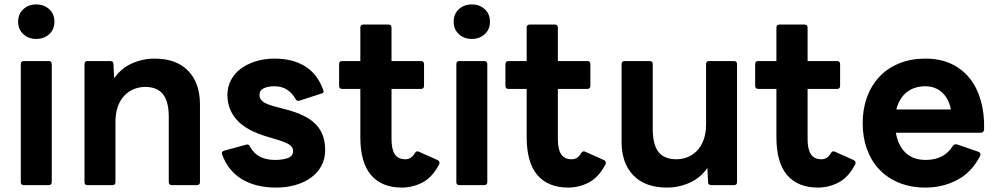

<svg xmlns="http://www.w3.org/2000/svg" viewBox="-20 -800 4500 868"><path d="M88 37Q74 37 74 23V-510Q74 -524 88 -524H200Q214 -524 214 -510V23Q214 37 200 37ZM144 -624Q109 -624 85.5 -645.5Q62 -667 62 -702Q62 -737 85.5 -758.5Q109 -780 144 -780Q179 -780 202.5 -758.5Q226 -737 226 -702Q226 -667 202.5 -645.5Q179 -624 144 -624Z M376 37Q362 37 362 23V-510Q362 -524 376 -524H478Q484 -524 488.5 -521Q493 -518 493 -510L496 -446Q527 -491 576 -513Q625 -535 679 -535Q777 -535 830.5 -480Q884 -425 884 -328V23Q884 37 870 37H757Q743 37 743 23V-271Q743 -341 717 -374Q691 -407 636 -407Q610 -407 586 -397.5Q562 -388 543 -368.5Q524 -349 513 -319Q502 -289 502 -249V23Q502 37 488 37Z M1228 48Q1136 48 1073.5 10Q1011 -28 984 -102Q983 -104 983 -107Q983 -116 994 -119L1093 -146L1097 -147Q1107 -147 1110 -137Q1130 -103 1158.5 -90Q1187 -77 1223 -77Q1258 -77 1281.5 -85.5Q1305 -94 1305 -118Q1305 -136 1286 -147.5Q1267 -159 1222 -172L1195 -180Q1094 -209 1051 -257.5Q1008 -306 1008 -370Q1008 -406 1023.5 -436.5Q1039 -467 1067.5 -488.5Q1096 -510 1135 -522.5Q1174 -535 1222 -535Q1303 -535 1359 -500.5Q1415 -466 1441 -394Q1443 -390 1443 -387Q1443 -379 1433 -377L1334 -345Q1332 -344 1328 -344Q1321 -344 1316 -353Q1301 -379 1278 -394.5Q1255 -410 1219 -410Q1192 -410 1172.5 -401Q1153 -392 1153 -370Q1153 -350 1173 -337.5Q1193 -325 1240 -314L1266 -307Q1318 -294 1353 -276.5Q1388 -259 1409.5 -236Q1431 -213 1440.5 -184.5Q1450 -156 1450 -121Q1450 -82 1433.5 -51Q1417 -20 1387.5 2Q1358 24 1317 36Q1276 48 1228 48Z M1797 48Q1706 48 1657.5 -8.5Q1609 -65 1609 -180V-398H1527Q1513 -398 1513 -412V-510Q1513 -524 1527 -524H1609V-675Q1609 -689 1623 -689H1736Q1750 -689 1750 -675V-524H1883Q1897 -524 1897 -510V-412Q1897 -398 1883 -398H1750V-171Q1750 -125 1765 -102.5Q1780 -80 1813 -80Q1839 -80 1855 -107Q1862 -120 1874 -114L1959 -76Q1967 -71 1967 -64Q1967 -58 1963 -53Q1933 3 1889 25.5Q1845 48 1797 48Z M2057 37Q2043 37 2043 23V-510Q2043 -524 2057 -524H2169Q2183 -524 2183 -510V23Q2183 37 2169 37ZM2113 -624Q2078 -624 2054.5 -645.5Q2031 -667 2031 -702Q2031 -737 2054.5 -758.5Q2078 -780 2113 -780Q2148 -780 2171.5 -758.5Q2195 -737 2195 -702Q2195 -667 2171.5 -645.5Q2148 -624 2113 -624Z M2549 48Q2458 48 2409.5 -8.5Q2361 -65 2361 -180V-398H2279Q2265 -398 2265 -412V-510Q2265 -524 2279 -524H2361V-675Q2361 -689 2375 -689H2488Q2502 -689 2502 -675V-524H2635Q2649 -524 2649 -510V-412Q2649 -398 2635 -398H2502V-171Q2502 -125 2517 -102.5Q2532 -80 2565 -80Q2591 -80 2607 -107Q2614 -120 2626 -114L2711 -76Q2719 -71 2719 -64Q2719 -58 2715 -53Q2685 3 2641 25.5Q2597 48 2549 48Z M2995 48Q2897 48 2843.5 -7Q2790 -62 2790 -159V-510Q2790 -524 2804 -524H2917Q2931 -524 2931 -510V-216Q2931 -146 2957 -113Q2983 -80 3038 -80Q3064 -80 3088 -89.5Q3112 -99 3131 -118.5Q3150 -138 3161 -168Q3172 -198 3172 -238V-510Q3172 -524 3186 -524H3298Q3312 -524 3312 -510V23Q3312 37 3298 37H3196Q3190 37 3185.5 34Q3181 31 3181 23L3178 -41Q3147 4 3098 26Q3049 48 2995 48Z M3678 48Q3587 48 3538.5 -8.5Q3490 -65 3490 -180V-398H3408Q3394 -398 3394 -412V-510Q3394 -524 3408 -524H3490V-675Q3490 -689 3504 -689H3617Q3631 -689 3631 -675V-524H3764Q3778 -524 3778 -510V-412Q3778 -398 3764 -398H3631V-171Q3631 -125 3646 -102.5Q3661 -80 3694 -80Q3720 -80 3736 -107Q3743 -120 3755 -114L3840 -76Q3848 -71 3848 -64Q3848 -58 3844 -53Q3814 3 3770 25.5Q3726 48 3678 48Z M4164 48Q4098 48 4045 26.5Q3992 5 3955.5 -33.5Q3919 -72 3899.5 -125.5Q3880 -179 3880 -243Q3880 -307 3899.5 -360.5Q3919 -414 3955.5 -453Q3992 -492 4045 -513.5Q4098 -535 4164 -535Q4229 -535 4279 -512Q4329 -489 4363 -447Q4397 -405 4414 -345.5Q4431 -286 4429 -214Q4427 -200 4414 -200H4030Q4040 -142 4074 -109.5Q4108 -77 4165 -77Q4249 -77 4288 -141Q4295 -150 4307 -147L4403 -114Q4417 -108 4411 -95Q4373 -21 4307.5 13.5Q4242 48 4164 48ZM4279 -305Q4269 -355 4238.5 -382.5Q4208 -410 4163 -410Q4113 -410 4079 -383Q4045 -356 4032 -305Z"/></svg>

Font: LINE Seed JP_TTF Bold
Style: Regular
Weight: 700
Designer: LINE & Fontrix & Fontworks
Version: Version 1.009